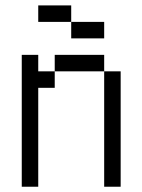

<svg xmlns="http://www.w3.org/2000/svg" viewBox="-20 -708 540 728"><path d="M250 -625H125V-687.5H250ZM62.5 -500H125V-437.5H187.5V-375H125V0H62.5ZM187.5 -500H375V-437.5H187.5ZM250 -625H375V-562.5H250ZM375 -437.5H437.5V0H375Z"/></svg>

Font: 寒蝉点阵体 16px
Style: Regular
Weight: 400
Designer: Designed by Warren2060
Foundry: ChillType
Version: Version 1.000